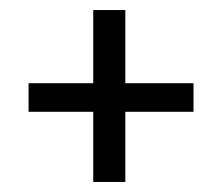

<svg xmlns="http://www.w3.org/2000/svg" viewBox="-20 -495 443 383"><path d="M37 -329H166V-475H230V-329H366V-272H230V-132H166V-272H37Z"/></svg>

Font: BM HANNA Air
Style: Regular
Weight: 400
Designer: Woowa Brothers : Cheoljun Lim; Soyoung Lee; Taehyun Cha; Byungsun Park; Minjin Kim; Hyesun Chae; Myungsoo Han; Bongjin K
Foundry: Sandoll Communications Inc.
Version: Version 1.000;PS 1;hotconv 16.6.51;makeotf.lib2.5.65220